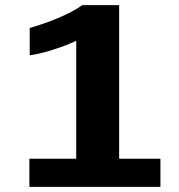

<svg xmlns="http://www.w3.org/2000/svg" viewBox="-20 -731 700 751"><path d="M94.9 0V-110.2H278.1V-571.3Q251.7 -559 218.6 -547Q185.5 -535.1 153.3 -526.5Q121.1 -517.9 96.2 -514.6V-621.5Q119.3 -628 147.3 -637.6Q175.3 -647.2 204.2 -659.2Q233 -671.2 258.4 -684.5Q283.8 -697.8 301.7 -710.9H446V-110.2H607.5V0Z"/></svg>

Font: Comme
Style: Regular
Weight: 400
Designer: Vernon Adams
Foundry: Vernon Adams
Version: Version 1.000;gftools[0.9.27]